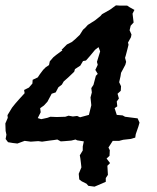

<svg xmlns="http://www.w3.org/2000/svg" viewBox="-26 -618 585 717"><path d="M304 76 297 68 279 59 270 52 268 31 278 7 276 -11 274 -27 272 -38 283 -56V-71L287 -90L262 -94L256 -97L240 -93L216 -91L201 -90L188 -97L175 -95L159 -93L131 -89L117 -91L89 -89L66 -92L39 -82L22 -84L4 -87L-5 -99L-2 -115L-5 -129L-6 -157L3 -178L2 -188L19 -216L31 -231L45 -247L66 -270L64 -282L82 -291L95 -306L96 -320L115 -329L123 -341L135 -357L145 -367L157 -375L160 -389L173 -404L184 -413L207 -430L204 -432L224 -452L242 -461L254 -471L272 -488L284 -507L292 -514L302 -525L329 -542L349 -558L355 -565L385 -582L407 -598L423 -597H449L458 -591L476 -581L469 -567L473 -534L462 -522L458 -505L465 -489L463 -479L452 -459L454 -451L450 -435L444 -412L441 -402L445 -387L442 -376L433 -359L426 -346L424 -333L419 -311L426 -296L425 -279L413 -268L418 -250L410 -239L412 -221L402 -214L410 -189L432 -187L441 -182L464 -179L488 -176L495 -160L491 -146L481 -117L479 -104L461 -99L434 -96L419 -92H395L379 -67L384 -57L383 -36L372 -26L385 -9L375 1L377 35L369 47V61L353 68L327 79ZM128 -173 151 -178 162 -182 186 -181 218 -182 230 -186 246 -183 262 -185 273 -180 306 -189 315 -225 312 -254 317 -273 315 -289 323 -301 332 -335 339 -342 330 -357 339 -376 336 -387 348 -426 342 -442 329 -432 310 -409 295 -392 284 -390 274 -373 254 -360 251 -350 229 -329 212 -314 205 -302 192 -292 182 -273 167 -268 151 -238 138 -224 124 -214 126 -199 115 -177Z"/></svg>

Font: Winky Rough
Style: Italic
Weight: 400
Italic angle: -8.97852°
Designer: Simon Atzbach
Foundry: typofactur
Version: Version 1.206